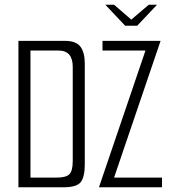

<svg xmlns="http://www.w3.org/2000/svg" viewBox="-20 -793 725 813"><path d="M426 -773H463L536 -710L610 -773H645L561 -684H510ZM58 -620H255Q302 -620 320.5 -595.5Q339 -571 339 -524V-97Q339 -44 322 -22Q305 0 249 0H58ZM399 0 596 -579H414V-620H660L463 -41H666V0ZM220 -41Q260 -41 274 -55.5Q288 -70 288 -111V-510Q288 -579 228 -579H109V-41Z"/></svg>

Font: Smooch Sans
Style: Regular
Weight: 400
Designer: Robert E. Leuschke
Foundry: Robert E. Leuschke
Version: Version 1.010; ttfautohint (v1.8.3)